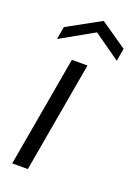

<svg xmlns="http://www.w3.org/2000/svg" viewBox="-136 -752 574 809"><g transform="rotate(20 151.5 -348.0)"><path d="M27 0 114 -496H184L97 0ZM25 -557 35 -614 184 -696 303 -614 293 -557 174 -641Z"/></g></svg>

Font: DM Sans 24pt Light
Style: Italic
Weight: 300
Italic angle: -10°
Designer: Colophon Foundry, Jonny Pinhorn
Foundry: Colophon Foundry
Version: Version 4.004;gftools[0.9.30]